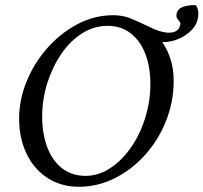

<svg xmlns="http://www.w3.org/2000/svg" viewBox="-20 -710 784 740"><path d="M284.2 9.8Q214.8 9.8 162.6 -24.4Q110.4 -58.6 82 -118.2Q53.7 -177.7 53.7 -252.9Q53.7 -325.2 82.5 -396Q111.3 -466.8 162.1 -524.4Q212.9 -582 278.3 -616.7Q343.8 -651.4 417 -651.4Q454.1 -651.4 485.4 -638.2Q516.6 -625 546.9 -610.4Q576.2 -595.7 596.2 -589.8Q616.2 -584 631.8 -584Q668.9 -584 674.8 -615.2Q676.8 -622.1 671.9 -627Q667 -631.8 662.6 -639.2Q658.2 -646.5 661.1 -658.2Q667 -690.4 734.4 -690.4Q749 -670.9 742.2 -637.7Q737.3 -612.3 716.3 -591.8Q695.3 -571.3 667 -559.6Q638.7 -547.9 610.4 -547.9H605.5Q649.4 -482.4 649.4 -399.4Q649.4 -317.4 619.6 -243.2Q589.8 -168.9 538.6 -112.3Q487.3 -55.7 421.9 -22.9Q356.4 9.8 284.2 9.8ZM142.6 -260.7Q142.6 -194.3 162.1 -142.6Q181.6 -90.8 219.2 -61.5Q256.8 -32.2 309.6 -32.2Q360.4 -32.2 405.8 -62.5Q451.2 -92.8 485.8 -143.1Q520.5 -193.4 540 -256.8Q559.6 -320.3 559.6 -385.7Q559.6 -451.2 540.5 -501.5Q521.5 -551.8 484.4 -581.1Q447.3 -610.4 394.5 -610.4Q341.8 -610.4 295.9 -581.1Q250 -551.8 215.8 -501.5Q181.6 -451.2 162.1 -389.2Q142.6 -327.1 142.6 -260.7Z"/></svg>

Font: Crimson Text
Style: Italic
Weight: 400
Italic angle: -11°
Designer: Sebastian Kosch
Foundry: Sebastian Kosch
Version: Version 1.100; ttfautohint (v1.8.4)